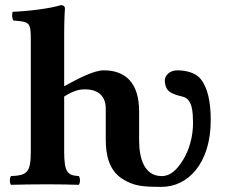

<svg xmlns="http://www.w3.org/2000/svg" viewBox="-20 -718 888 748"><path d="M392 -174C392 -118 403 -55 457 -21C502 7 535 10 610 10C711 10 801 -80 801 -250C801 -321 789 -377 762 -410C743 -434 706 -444 671 -444C640 -444 622 -423 622 -404C622 -389 627 -372 638 -363C651 -352 670 -347 678 -345C689 -342 706 -340 716 -325C727 -310 732 -285 732 -238C732 -188 718 -134 692 -93C669 -57 645 -32 610 -32C540 -32 522 -105 522 -171V-284C522 -394 470 -444 384 -444C347 -444 288 -414 230 -382V-583C230 -648 233 -685 233 -685C233 -694 226 -698 217 -698C180 -686 100 -675 29 -672C26 -660 27 -647 32 -638C95 -633 100 -632 100 -563V-127C100 -44 84 -35 23 -32C17 -26 17 -4 23 2C65 1 110 0 165 0C213 0 244 1 287 2C293 -4 293 -26 287 -32C245 -35 230 -44 230 -127V-342C271 -368 294 -370 312 -370C352 -370 392 -352 392 -295Z"/></svg>

Font: Libertinus Serif
Style: Bold
Weight: 700
Designer: Philipp H. Poll, Khaled Hosny
Foundry: Caleb Maclennan
Version: Version 7.050;RELEASE